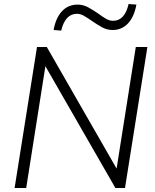

<svg xmlns="http://www.w3.org/2000/svg" viewBox="-20 -940 775 960"><path d="M53 0 165 -705H214L563 -97L659 -705H717L605 0H557L207 -609L111 0ZM286 -787 248 -790Q259 -851 290 -884Q321 -917 368 -917Q396 -917 421.5 -903Q447 -889 470 -873Q490 -858 508.5 -847Q527 -836 545 -836Q604 -836 623 -920L662 -917Q651 -856 620 -823Q589 -790 543 -790Q514 -790 488.5 -804.5Q463 -819 440 -835Q420 -849 401.5 -860Q383 -871 365 -871Q306 -871 286 -787Z"/></svg>

Font: Nunito Sans Light
Style: Italic
Weight: 300
Italic angle: -9°
Designer: Vernon Adams
Foundry: Vernon Adams
Version: Version 3.006; ttfautohint (v1.8.3)